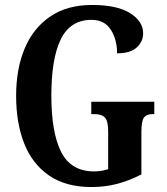

<svg xmlns="http://www.w3.org/2000/svg" viewBox="-20 -744 672 774"><path d="M348 10Q246 10 178.5 -36Q111 -82 78 -164.5Q45 -247 45 -358Q45 -466 79.5 -548.5Q114 -631 182.5 -677.5Q251 -724 351 -724Q452 -724 504.5 -691Q557 -658 557 -610Q557 -576 531 -552.5Q505 -529 452 -529Q452 -585 426.5 -624.5Q401 -664 349 -664Q264 -664 225.5 -586.5Q187 -509 187 -358Q187 -210 226.5 -131.5Q266 -53 360 -53Q388 -53 416 -62V-215Q416 -256 403 -270Q390 -284 361 -284H348V-334H602V-284H595Q570 -284 560 -269.5Q550 -255 550 -211V-41Q502 -16 453 -3Q404 10 348 10Z"/></svg>

Font: Noto Serif Thai ExtraCondensed
Style: Bold
Weight: 700
Width: 2
Designer: Monotype Design Team
Foundry: Monotype Imaging Inc.
Version: Version 2.002; ttfautohint (v1.8.4.7-5d5b)